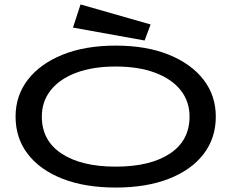

<svg xmlns="http://www.w3.org/2000/svg" viewBox="-20 -832 1040 863"><path d="M500 11Q362 11 261 -28.5Q160 -68 105 -139.5Q50 -211 50 -308Q50 -402 105 -473.5Q160 -545 261 -586Q362 -627 500 -627Q638 -627 739 -586Q840 -545 895 -473.5Q950 -402 950 -308Q950 -211 895 -139.5Q840 -68 739 -28.5Q638 11 500 11ZM500 -83Q655 -83 743.5 -141.5Q832 -200 832 -308Q832 -376 792 -426.5Q752 -477 677.5 -505Q603 -533 500 -533Q397 -533 322.5 -505Q248 -477 208 -426.5Q168 -376 168 -308Q168 -200 257 -141.5Q346 -83 500 -83ZM630 -650 308 -708 342 -812 657 -722Z"/></svg>

Font: Inconsolata UltraExpanded SemiBold
Style: Regular
Weight: 600
Width: 9
Monospace: yes
Designer: Raph Levien, Cyreal, Brenton Simpson
Foundry: Raph Levien, Cyreal, Google
Version: Version 3.001; ttfautohint (v1.8.2.53-6de2)